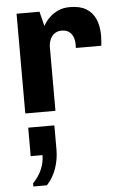

<svg xmlns="http://www.w3.org/2000/svg" viewBox="-60 -563 620 980"><g transform="rotate(-5 250.0 -73.0)"><path d="M62 0V-511H179.5L198 -436.5Q200.5 -441 209.2 -454.2Q218 -467.5 235 -483Q252 -498.5 277 -509.8Q302 -521 336 -521Q387 -521 419 -501.8Q451 -482.5 466.5 -447Q482 -411.5 482 -363Q482 -351.5 481 -337.2Q480 -323 478.5 -310.5H348.5V-332.5Q348.5 -350 342 -366.8Q335.5 -383.5 321.5 -394.2Q307.5 -405 283.5 -405Q266 -405 253 -397.8Q240 -390.5 232 -379.2Q224 -368 220.2 -354.2Q216.5 -340.5 216.5 -327V0ZM70.5 375V359Q101 327 116 291.5Q131 256 131 219.5H70.5V73.5H204.5V197.5Q204.5 247 188.5 293.5Q172.5 340 140 375Z"/></g></svg>

Font: Chivo Medium
Style: Regular
Weight: 500
Designer: Hector Gatti
Foundry: Omnibus-Type
Version: Version 2.002